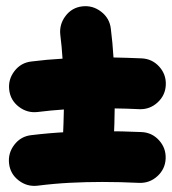

<svg xmlns="http://www.w3.org/2000/svg" viewBox="-20 -600 565 631"><path d="M10.3 -304.7Q6.3 -338.9 27.6 -366.5Q48.8 -394 83 -397.9Q133.3 -404.3 185.5 -407.2Q183.1 -446.8 178.2 -485.4Q174.3 -519.5 195.3 -547.4Q216.3 -575.2 250.5 -579.1Q284.7 -583 312.5 -561.5Q340.3 -540 344.2 -505.9Q350.1 -459.5 353 -411.1Q398.9 -410.2 445.3 -408.2Q480 -406.7 503.2 -381.1Q526.4 -355.5 524.9 -320.8Q523.4 -286.6 497.8 -263.2Q472.2 -239.7 437.5 -241.2Q396.5 -243.2 356.9 -243.7Q356.4 -193.4 354 -143.6Q352.5 -109.4 327.1 -86.2Q301.8 -63 267.1 -64.5Q232.9 -65.9 209.2 -91.6Q185.5 -117.2 187 -151.4Q189 -196.3 189.9 -240.2Q146.5 -237.3 103.5 -231.9Q69.3 -228 41.7 -249.3Q14.2 -270.5 10.3 -304.7ZM9.8 -62.5Q5.9 -96.7 27.1 -124.3Q48.3 -151.9 82.5 -155.8Q143.1 -163.1 200.9 -166Q258.8 -168.9 316.4 -168.9Q380.4 -168.9 444.8 -166Q479.5 -164.6 502.7 -138.9Q525.9 -113.3 524.4 -78.6Q522.9 -44.4 497.3 -21Q471.7 2.4 437 1Q375.5 -2 316.4 -2Q262.7 -2 210.2 0.7Q157.7 3.4 103 10.3Q68.8 14.2 41.3 -7.1Q13.7 -28.3 9.8 -62.5Z"/></svg>

Font: Mikhak Black
Style: Regular
Weight: 900
Designer: Amin Abedi
Version: Version 3.3